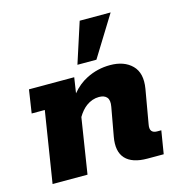

<svg xmlns="http://www.w3.org/2000/svg" viewBox="-96 -706 740 791"><g transform="rotate(-15 274.5 -310.5)"><path d="M32 0 80 -303H24L39 -402H232L222 -336Q250 -370 286 -388Q333 -412 387 -412Q447 -412 480.5 -378.5Q514 -345 503 -280L478 -136Q474 -116 481 -107Q488 -98 504 -98H522L506 0H437Q372 0 343.5 -31Q315 -62 326 -123L348 -245Q353 -272 342.5 -284.5Q332 -297 309 -297Q280 -297 254 -278Q234 -263 218 -236L181 0ZM258 -448 314 -621H446L339 -448Z"/></g></svg>

Font: Rokkitt SemiBold ExtraBold
Style: Italic
Weight: 800
Italic angle: -9°
Version: Version 3.103